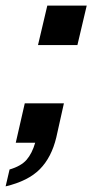

<svg xmlns="http://www.w3.org/2000/svg" viewBox="-57 -507 332 682"><path d="M-37 155 -23 95Q18 83 37.5 60.5Q57 38 68 0H-1L31 -140H170L143 -19Q126 52 84.5 94Q43 136 -37 155ZM78 -347 111 -487H251L218 -347Z"/></svg>

Font: Instrument Sans SemiCondensed SemiBold Italic
Style: Regular
Weight: 600
Width: 4
Italic angle: -13°
Designer: Rodrigo Fuenzalida
Foundry: fragTYPE
Version: Version 1.000; ttfautohint (v1.8.4.7-5d5b);gftools[0.9.28]